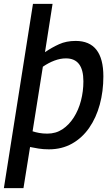

<svg xmlns="http://www.w3.org/2000/svg" viewBox="-37 -760 577 990"><path d="M-17 210 133 -740H234L195 -491Q230 -515 267.5 -532Q305 -549 353 -549Q496 -549 496 -366Q496 -289 477.5 -221Q459 -153 423 -101Q387 -49 334.5 -19.5Q282 10 215 10Q186 10 161.5 6Q137 2 118 -2L84 210ZM207 -71Q251 -71 285 -93.5Q319 -116 343.5 -154.5Q368 -193 380.5 -241Q393 -289 393 -341Q393 -459 303 -459Q274 -459 243.5 -447.5Q213 -436 184 -416L131 -83Q146 -78 165 -74.5Q184 -71 207 -71Z"/></svg>

Font: Georama Medium
Style: Italic
Weight: 500
Italic angle: -9°
Designer: Jean-Baptiste Levee
Foundry: Production Type
Version: Version 1.000